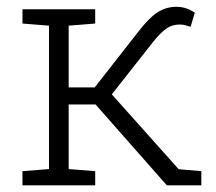

<svg xmlns="http://www.w3.org/2000/svg" viewBox="-20 -556 648 576"><path d="M47.4 0V-42.5L127 -48.8V-479L47.4 -485.4V-528.3H265.6V-485.4L186 -479V-293.9H264.2L393.1 -458.5Q425.3 -501 451.4 -518.3Q477.5 -535.6 509.3 -535.6Q524.9 -535.6 537.8 -531.2Q550.8 -526.9 564.5 -518.1L551.8 -475.6Q538.6 -479.5 533.2 -481Q527.8 -482.4 518.6 -482.4Q496.6 -482.4 479 -470.2Q461.4 -458 438.5 -429.2L315.4 -272.9L516.1 -48.3L584 -42.5V0H480.5L266.6 -242.7H186V-48.8L265.6 -42.5V0Z"/></svg>

Font: Roboto Slab Light
Style: Regular
Weight: 300
Designer: Google
Version: Version 2.000; ttfautohint (v1.8.1.43-b0c9)